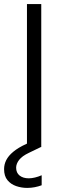

<svg xmlns="http://www.w3.org/2000/svg" viewBox="-49 -720 305 940"><path d="M83 0V-700H153V0ZM84 200Q56 200 30 191Q4 182 -12.5 162Q-29 142 -29 108Q-29 85 -18.5 64Q-8 43 16 23Q40 3 79 -15L135 -39L153 -1L93 28Q59 44 44.5 63Q30 82 30 101Q30 126 47 139.5Q64 153 92 153Q106 153 122.5 149Q139 145 155 138V187Q139 193 121 196.5Q103 200 84 200Z"/></svg>

Font: DM Sans 10pt Light
Style: Regular
Weight: 300
Version: Version 4.004;gftools[0.9.30]